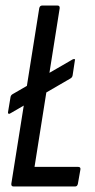

<svg xmlns="http://www.w3.org/2000/svg" viewBox="-20 -675 345 695"><path d="M18 -265Q14 -262 11 -263.5Q8 -265 9 -269L18 -323Q19 -331 27 -335L243 -460Q247 -462 250 -461Q253 -460 251 -456L243 -403Q242 -395 235 -391ZM29 0Q20 0 21 -10L122 -645Q124 -655 133 -655H188Q197 -655 196 -645L105 -71H262Q273 -71 271 -61L262 -10Q260 0 252 0Z"/></svg>

Font: Sofia Sans Extra Condensed Medium
Style: Italic
Weight: 500
Italic angle: -9°
Version: Version 4.100